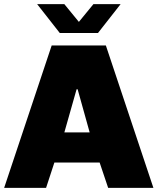

<svg xmlns="http://www.w3.org/2000/svg" viewBox="-25 -905 759 925"><path d="M-5 0 224 -686H485L714 0H496L455 -122H237L197 0ZM285 -267H407L349 -475H344ZM263 -746 154 -885H285L371 -780H339L425 -885H556L447 -746Z"/></svg>

Font: Chivo Medium Black
Style: Regular
Weight: 900
Version: Version 2.002